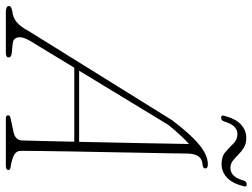

<svg xmlns="http://www.w3.org/2000/svg" viewBox="-154 -758 883 672"><g transform="rotate(90 288.0 -421.5)"><path d="M93.5 -83Q79 -57.5 82.5 -41.8Q86 -26 103 -24L138 -20.5Q152.5 -19 152.5 -9.5Q152.5 0 135.5 0H-6Q-27.5 0 -27.5 -11Q-27.5 -20 -6 -23Q11.5 -24.5 28 -37.2Q44.5 -50 60 -79.5L372 -581.5Q421.5 -647 458.2 -677Q495 -707 526 -707Q541 -707 541 -698.5Q541 -689 525 -688Q490.5 -685.5 489 -637Q489 -615 488 -570Q487 -525 486 -466.5Q485 -408 483.8 -345Q482.5 -282 481.5 -223.5Q480.5 -165 480 -119.8Q479.5 -74.5 479.5 -52.5Q479.5 -37 493.2 -29.2Q507 -21.5 533 -17Q546.5 -16.5 546.5 -8.5Q546.5 0 531 0H366.5Q355 0 355 -8Q355 -14.5 365.5 -16.5L412 -26.5Q441.5 -32 443 -56Q444 -79 445 -128.2Q446 -177.5 447.5 -239.5H188.5ZM388.5 -568.5 199 -256.5H448Q449 -310 450.2 -366.5Q451.5 -423 452.5 -476Q453.5 -529 454.2 -572Q455 -615 455.5 -641Q444.5 -631.5 427 -613Q409.5 -594.5 388.5 -568.5ZM525.5 -755Q499 -755 483 -769Q467 -783 453.5 -796.8Q440 -810.5 421 -810.5Q390 -810.5 377 -765Q373.5 -753.5 363.5 -753.5Q353 -753.5 357 -765Q367 -804 387.2 -822.8Q407.5 -841.5 434.5 -841.5Q454.5 -841.5 468.2 -833Q482 -824.5 492.5 -813.8Q503 -803 514 -794.5Q525 -786 539.5 -786Q570.5 -786 583 -831Q586 -843 597 -843Q607.5 -843 603 -831Q593 -792 572.8 -773.5Q552.5 -755 525.5 -755Z"/></g></svg>

Font: Fraunces 9pt Thin
Style: Italic
Weight: 100
Italic angle: -16°
Version: Version 1.000;[b76b70a41]